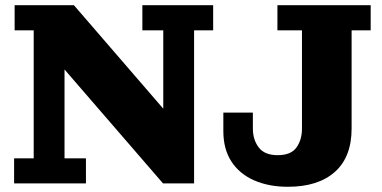

<svg xmlns="http://www.w3.org/2000/svg" viewBox="-20 -702 1463 735"><path d="M34 0V-96H109V-586H36V-682H263L605 -286V-586H525V-682H796V-586H723V0H604L227 -436V-96H309V0ZM1082 13Q1009 13 953 -11.5Q897 -36 866 -83.5Q835 -131 835 -200V-271H948V-210Q948 -167 970.5 -137.5Q993 -108 1043 -108Q1094 -108 1115 -137.5Q1136 -167 1136 -210V-586H1042V-682H1399V-586H1326V-210Q1326 -101 1262 -44Q1198 13 1082 13Z"/></svg>

Font: Montagu Slab 16pt
Style: Bold
Weight: 700
Designer: Florian Karsten
Foundry: Florian Karsten
Version: Version 1.000; ttfautohint (v1.8.3)